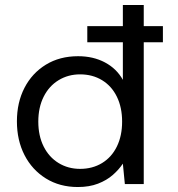

<svg xmlns="http://www.w3.org/2000/svg" viewBox="-20 -740 715 772"><path d="M331 -570V-635H635V-570ZM293 12Q220 12 164.5 -22.5Q109 -57 78.5 -116.5Q48 -176 48 -252Q48 -328 78.5 -387Q109 -446 164.5 -480Q220 -514 294 -514Q355 -514 402 -489Q449 -464 474 -419V-720H558V0H482L474 -82Q458 -58 433.5 -36.5Q409 -15 374 -1.5Q339 12 293 12ZM302 -61Q352 -61 390.5 -84.5Q429 -108 450 -151Q471 -194 471 -251Q471 -308 450 -351Q429 -394 390.5 -417.5Q352 -441 302 -441Q254 -441 215.5 -417.5Q177 -394 155.5 -351Q134 -308 134 -251Q134 -194 155.5 -151Q177 -108 215.5 -84.5Q254 -61 302 -61Z"/></svg>

Font: DM Sans 16pt
Style: Regular
Weight: 400
Version: Version 4.004;gftools[0.9.30]